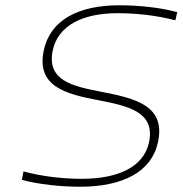

<svg xmlns="http://www.w3.org/2000/svg" viewBox="-20 -699 692 728"><path d="M645 -622 652 -653C593 -669 513 -679 432 -679C276 -679 170 -622 146 -508C117 -372 228 -343 348 -320C468 -297 569 -275 545 -159C525 -67 430 -21 290 -21C219 -21 139 -30 69 -49L63 -17C125 0 211 9 284 9C445 9 555 -47 579 -160C609 -299 493 -326 364 -351C256 -372 156 -393 180 -508C200 -602 293 -649 426 -649C494 -649 573 -641 645 -622Z"/></svg>

Font: LT Wave Text Thin Italic
Style: Regular
Weight: 100
Designer: Daniel Lyons
Version: Version 2.5 (Glyphs App)